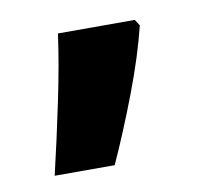

<svg xmlns="http://www.w3.org/2000/svg" viewBox="-42 -162 370 337"><g transform="rotate(-10 142.5 6.5)"><path d="M224 -105Q211 -52 187 11Q163 74 138 129H31Q45 70 59 3Q73 -64 80 -116H217Z"/></g></svg>

Font: Noto Sans Sundanese
Style: Regular
Weight: 400
Designer: Monotype Design Team (Regular), Sérgio L. Martins (other weights)
Foundry: Monotype Imaging Inc.
Version: Version 2.003